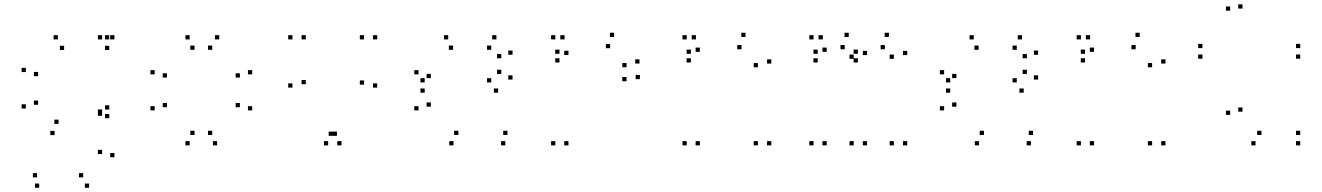

<svg xmlns="http://www.w3.org/2000/svg" viewBox="-20 -676 6240 906"><path d="M400.5 210V190H380.5V210ZM520 66V46H500V66ZM520 -490V-510H500V-490ZM462 -490V-510H442V-490ZM462 -139.5V-159.5H442V-139.5ZM462 -129.5V-149.5H442V-129.5ZM462 51V31H442V51ZM372.5 161V141H352.5V161ZM155 161V141H135V161ZM165 210V190H145V210ZM495.5 -118V-138H475.5V-118ZM495.5 -159V-179H475.5V-159ZM256.5 -91.5V-111.5H236.5V-91.5ZM160 -181.5V-201.5H140V-181.5ZM160 -316.5V-336.5H140V-316.5ZM282.5 -440V-460H262.5V-440ZM495.5 -440V-460H475.5V-440ZM495.5 -490V-510H475.5V-490ZM253 -490V-510H233V-490ZM102 -336V-356H82V-336ZM102 -164V-184H82V-164ZM237.5 -38.5V-58.5H217.5V-38.5Z M1004.5 10V-10H984.5V10ZM1170 -155V-175H1150V-155ZM1170 -325V-345H1150V-325ZM1014.5 -490V-510H994.5V-490ZM875 -490V-510H855V-490ZM710 -325V-345H690V-325ZM710 -155V-175H690V-155ZM875 10V-10H855V10ZM768 -170V-190H748V-170ZM768 -310V-330H748V-310ZM898 -441V-461H878V-441ZM981.5 -441V-461H961.5V-441ZM1112 -310V-330H1092V-310ZM1112 -170V-190H1092V-170ZM981.5 -39V-59H961.5V-39ZM898 -39V-59H878V-39Z M1591.5 10V-10H1571.5V10ZM1760 -262.5V-282.5H1740V-262.5ZM1760 -490V-510H1740V-490ZM1698 -490V-510H1678V-490ZM1698 -276.5V-296.5H1678V-276.5ZM1551 -35V-55H1531V-35ZM1570 -35V-55H1550V-35ZM1423 -278.5V-298.5H1403V-278.5ZM1423 -490V-510H1403V-490ZM1360 -490V-510H1340V-490ZM1360 -262.5V-282.5H1340V-262.5ZM1528.5 10V-10H1508.5V10Z M2364.5 10V-10H2344.5V10ZM2374.5 -39V-59H2354.5V-39ZM2143 -39V-59H2123V-39ZM2013 -172.5V-192.5H1993V-172.5ZM2013 -307.5V-327.5H1993V-307.5ZM2118 -441V-461H2098V-441ZM2298 -441V-461H2278V-441ZM2345.5 -401V-421H2325.5V-401ZM2345.5 -327V-347H2325.5V-327ZM2298 -287V-307H2278V-287ZM1984 -287V-307H1964V-287ZM1984 -238.5V-258.5H1964V-238.5ZM2330.5 -238.5V-258.5H2310.5V-238.5ZM2398.5 -300.5V-320.5H2378.5V-300.5ZM2398.5 -417.5V-437.5H2378.5V-417.5ZM2322.5 -490V-510H2302.5V-490ZM2095 -490V-510H2075V-490ZM1955 -325V-345H1935V-325ZM1955 -155V-175H1935V-155ZM2120 10V-10H2100V10Z M2999.5 -302.5V-322.5H2979.5V-302.5ZM2997.5 -376V-396H2977.5V-376ZM2878 -501.5V-521.5H2858V-501.5ZM2620 -422V-442H2600V-422ZM2620 -381V-401H2600V-381ZM2859 -448.5V-468.5H2839V-448.5ZM2936.5 -358.5V-378.5H2916.5V-358.5ZM2936.5 -292.5V-312.5H2916.5V-292.5ZM2662.5 10V-10H2642.5V10ZM2662.5 -416.5V-436.5H2642.5V-416.5ZM2644 -490V-510H2624V-490ZM2600.5 -490V-510H2580.5V-490ZM2600.5 10V-10H2580.5V10Z M3619.5 10V-10H3599.5V10ZM3619.5 -376V-396H3599.5V-376ZM3498 -501.5V-521.5H3478V-501.5ZM3240 -422V-442H3220V-422ZM3240 -381V-401H3220V-381ZM3479 -443.5V-463.5H3459V-443.5ZM3556.5 -358.5V-378.5H3536.5V-358.5ZM3556.5 10V-10H3536.5V10ZM3282.5 10V-10H3262.5V10ZM3282.5 -431.5V-451.5H3262.5V-431.5ZM3264 -490V-510H3244V-490ZM3220.5 -490V-510H3200.5V-490ZM3220.5 10V-10H3200.5V10Z M4261 10V-10H4241V10ZM4261 -416V-436H4241V-416ZM4174.5 -501.5V-521.5H4154.5V-501.5ZM4028 -422V-442H4008V-422ZM4028 -381V-401H4008V-381ZM4155.5 -443.5V-463.5H4135.5V-443.5ZM4198 -398.5V-418.5H4178V-398.5ZM4198 10V-10H4178V10ZM3881 10V-10H3861V10ZM3881 -431.5V-451.5H3861V-431.5ZM3862.5 -490V-510H3842.5V-490ZM3819 -490V-510H3799V-490ZM3819 10V-10H3799V10ZM4071.5 10V-10H4051.5V10ZM4071.5 -416V-436H4051.5V-416ZM3985 -501.5V-521.5H3965V-501.5ZM3838.5 -422V-442H3818.5V-422ZM3838.5 -381V-401H3818.5V-381ZM3966 -443.5V-463.5H3946V-443.5ZM4008.5 -398.5V-418.5H3988.5V-398.5ZM4008.5 10V-10H3988.5V10Z M4844.5 10V-10H4824.5V10ZM4854.5 -39V-59H4834.5V-39ZM4623 -39V-59H4603V-39ZM4493 -172.5V-192.5H4473V-172.5ZM4493 -307.5V-327.5H4473V-307.5ZM4598 -441V-461H4578V-441ZM4778 -441V-461H4758V-441ZM4825.5 -401V-421H4805.5V-401ZM4825.5 -327V-347H4805.5V-327ZM4778 -287V-307H4758V-287ZM4464 -287V-307H4444V-287ZM4464 -238.5V-258.5H4444V-238.5ZM4810.5 -238.5V-258.5H4790.5V-238.5ZM4878.5 -300.5V-320.5H4858.5V-300.5ZM4878.5 -417.5V-437.5H4858.5V-417.5ZM4802.5 -490V-510H4782.5V-490ZM4575 -490V-510H4555V-490ZM4435 -325V-345H4415V-325ZM4435 -155V-175H4415V-155ZM4600 10V-10H4580V10Z M5479.5 10V-10H5459.5V10ZM5479.5 -376V-396H5459.5V-376ZM5358 -501.5V-521.5H5338V-501.5ZM5100 -422V-442H5080V-422ZM5100 -381V-401H5080V-381ZM5339 -443.5V-463.5H5319V-443.5ZM5416.5 -358.5V-378.5H5396.5V-358.5ZM5416.5 10V-10H5396.5V10ZM5142.5 10V-10H5122.5V10ZM5142.5 -431.5V-451.5H5122.5V-431.5ZM5124 -490V-510H5104V-490ZM5080.5 -490V-510H5060.5V-490ZM5080.5 10V-10H5060.5V10Z M6115.5 10V-10H6095.5V10ZM6115.5 -39V-59H6095.5V-39ZM5932.5 -39V-59H5912.5V-39ZM5843 -149V-169H5823V-149ZM5843 -635.5V-655.5H5823V-635.5ZM5785 -625.5V-645.5H5765V-625.5ZM5785 -134V-154H5765V-134ZM5904.5 10V-10H5884.5V10ZM6115.5 -399V-419H6095.5V-399ZM6115.5 -449V-469H6095.5V-449ZM5654 -449V-469H5634V-449ZM5654 -399V-419H5634V-399Z"/></svg>

Font: Monaspace Krypton Dots Var
Style: Regular
Weight: 400
Designer: Riley Cran and the Lettermatic Team
Version: Version 1.100 (Monaspace Krypton Dots)